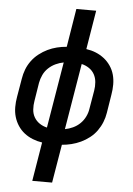

<svg xmlns="http://www.w3.org/2000/svg" viewBox="-62 -781 724 1042"><g transform="rotate(5 300.0 -260.0)"><path d="M154 215 189 3Q162 -1 137 -11Q112 -21 91.5 -37Q71 -53 56.5 -75Q42 -97 34.5 -122.5Q27 -148 27 -176Q27 -204 32 -232L49 -332Q53 -358 62.5 -383Q72 -408 88.5 -430.5Q105 -453 127.5 -470.5Q150 -488 174 -499.5Q198 -511 224 -517.5Q250 -524 277 -526L311 -735H419L384 -523Q412 -519 436.5 -509Q461 -499 481.5 -483Q502 -467 517 -445Q532 -423 539 -397.5Q546 -372 546 -344Q546 -316 541 -288L525 -188Q521 -162 511 -137Q501 -112 485 -89.5Q469 -67 446.5 -49.5Q424 -32 399.5 -20.5Q375 -9 349 -2.5Q323 4 297 6L262 215ZM208 -80 268 -440Q246 -436 224.5 -426Q203 -416 185.5 -399.5Q168 -383 158 -361.5Q148 -340 144 -318L128 -218Q124 -195 125.5 -171.5Q127 -148 138 -129Q149 -110 167.5 -97.5Q186 -85 208 -80ZM306 -80Q328 -84 349.5 -94Q371 -104 388 -120.5Q405 -137 415.5 -158.5Q426 -180 429 -202L446 -302Q450 -325 448 -348.5Q446 -372 435.5 -391Q425 -410 406.5 -422.5Q388 -435 366 -440Z"/></g></svg>

Font: Iosevka SmBd Ex Obl
Style: Regular
Weight: 600
Width: 7
Italic angle: -9°
Monospace: yes
Designer: Belleve Invis
Foundry: Belleve Invis
Version: Version 32.5.0; ttfautohint (v1.8.4)